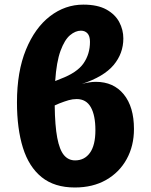

<svg xmlns="http://www.w3.org/2000/svg" viewBox="-20 -798 655 835"><path d="M342.6 -777.9Q404.1 -777.9 442.6 -756.7Q481 -735.4 498.7 -701.8Q516.4 -668.2 516.4 -630.8Q516.4 -565.6 474.1 -515.1Q431.8 -464.6 335.9 -432.8Q369.7 -442.1 396.9 -442.1Q473.8 -442.1 518.2 -387.7Q562.6 -333.3 562.6 -236.9Q562.6 -163.6 530.8 -105.9Q499 -48.2 441.3 -15.4Q383.6 17.4 305.6 17.4Q216.9 17.4 161.3 -27.4Q105.6 -72.3 79.7 -155.4Q53.8 -238.5 53.8 -352.8Q53.8 -486.7 92.8 -581.8Q131.8 -676.9 197.4 -727.4Q263.1 -777.9 342.6 -777.9ZM331.8 -664.6Q308.2 -664.6 284.6 -644.9Q261 -625.1 243.3 -577.2Q225.6 -529.2 220 -445.6L243.1 -454.9Q315.4 -482.1 343.3 -522.6Q371.3 -563.1 371.3 -615.9Q371.3 -641 360.5 -652.8Q349.7 -664.6 331.8 -664.6ZM237.9 -348.2 217.9 -339.5Q219 -250.8 229 -198.5Q239 -146.2 258.2 -123.3Q277.4 -100.5 306.7 -100.5Q347.7 -100.5 371.3 -133.6Q394.9 -166.7 394.9 -231.8Q394.9 -296.4 374.9 -331.8Q354.9 -367.2 313.3 -367.2Q295.9 -367.2 278.7 -362.3Q261.5 -357.4 237.9 -348.2Z"/></svg>

Font: Fira Code
Style: Bold
Weight: 700
Monospace: yes
Designer: Carrois Corporate, Edenspiekermann AG, Nikita Prokopov
Foundry: Carrois Corporate, Edenspiekermann AG, Nikita Prokopov
Version: Version 6.000; ttfautohint (v1.8.2) -l 8 -r 50 -G 200 -x 14 